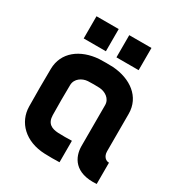

<svg xmlns="http://www.w3.org/2000/svg" viewBox="-165 -791 851 914"><g transform="rotate(30 260.0 -334.0)"><path d="M295 10V-108C272 -107 241 -107 219 -108C184 -110 156 -122 155 -168C154 -200 154 -303 155 -334C156 -370 189 -390 219 -392C234 -393 269 -393 283 -392C314 -390 347 -370 347 -334V-107C348 -50 380 20 500 11V-106C485 -105 465 -118 465 -149V-354C465 -448 387 -503 289 -510C275 -511 228 -511 213 -510C114 -503 38 -447 37 -354C36 -288 36 -214 37 -148C38 -62 105 6 214 10C241 11 268 11 295 10ZM100 -558H222V-680H100ZM280 -558H402V-680H280Z"/></g></svg>

Font: Fervojo
Style: Bold
Weight: 700
Designer: kohakuno
Version: ver.1.0